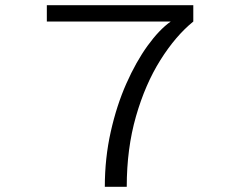

<svg xmlns="http://www.w3.org/2000/svg" viewBox="-20 -720 915 740"><path d="M384 0Q384 -110.5 406.8 -212Q429.5 -313.5 467 -398Q504.5 -482.5 549.2 -544.2Q594 -606 638 -637H160.5V-700H725V-637Q656.5 -581.5 598 -488.2Q539.5 -395 504 -271.2Q468.5 -147.5 468.5 0Z"/></svg>

Font: Trispace SemiExpanded Light
Style: Regular
Weight: 300
Width: 6
Designer: Tyler Finck
Foundry: Etcetera Type Company
Version: Version 1.210; ttfautohint (v1.8.3)